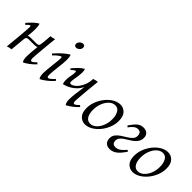

<svg xmlns="http://www.w3.org/2000/svg" viewBox="102 -1470 2300 2300"><g transform="rotate(45 1252.0 -319.5)"><path d="M470 -108 487 -92Q459 -60 420 -30.5Q381 -1 348 15Q328 -11 328 -64Q328 -95 332 -140.5Q336 -186 341 -240Q333 -234 321.5 -232Q310 -230 296 -230H210Q182 -230 171 -221Q160 -212 158 -183Q154 -139 150 -96Q146 -53 141 0Q108 3 76 15Q78 -6 82 -43.5Q86 -81 90 -126Q94 -171 98 -214.5Q102 -258 104.5 -292Q107 -326 107 -341Q107 -361 98 -361Q84 -361 49 -323L33 -339Q59 -371 92.5 -403.5Q126 -436 160 -455Q166 -442 169 -421.5Q172 -401 172 -376Q172 -353 170 -321Q168 -289 164 -251Q172 -256 184 -258Q196 -260 210 -260H296Q324 -260 335 -269.5Q346 -279 348 -310Q352 -348 354 -369Q356 -390 357 -405.5Q358 -421 359 -440Q392 -443 424 -455Q422 -434 418 -396.5Q414 -359 410 -314Q406 -269 402 -225.5Q398 -182 395.5 -148Q393 -114 393 -99Q393 -88 396.5 -77Q400 -66 410 -66Q420 -66 435.5 -77.5Q451 -89 470 -108Z M630 15Q610 -11 610 -64Q610 -90 613.5 -129Q617 -168 622 -210Q627 -252 630.5 -287Q634 -322 634 -341Q634 -361 625 -361Q615 -361 588 -340Q561 -319 535 -291L519 -307Q537 -329 567 -359Q597 -389 630 -416Q663 -443 687 -455Q693 -442 696 -421.5Q699 -401 699 -376Q699 -354 695.5 -316.5Q692 -279 687 -237.5Q682 -196 678.5 -159Q675 -122 675 -99Q675 -88 678.5 -77Q682 -66 692 -66Q714 -66 768 -125L784 -109Q767 -87 740 -62.5Q713 -38 684 -17.5Q655 3 630 15ZM672 -560Q656 -560 648 -569.5Q640 -579 640 -593Q640 -616 659.5 -635Q679 -654 702 -654Q719 -654 726.5 -644.5Q734 -635 734 -621Q734 -596 714.5 -578Q695 -560 672 -560Z M870 -140Q865 -152 862.5 -168Q860 -184 860 -201Q860 -235 868 -275.5Q876 -316 876 -341Q876 -361 867 -361Q860 -361 846.5 -351Q833 -341 811 -323L802 -339Q828 -371 860.5 -403.5Q893 -436 927 -455Q937 -441 937 -406Q937 -378 932.5 -344.5Q928 -311 923 -281Q918 -251 918 -233Q918 -206 936 -206Q953 -206 977 -221Q1001 -236 1024.5 -266Q1048 -296 1064.5 -339.5Q1081 -383 1083 -440Q1115 -452 1148 -455Q1146 -434 1142 -396.5Q1138 -359 1133.5 -314Q1129 -269 1125.5 -225.5Q1122 -182 1119.5 -148Q1117 -114 1117 -99Q1117 -88 1120.5 -77Q1124 -66 1134 -66Q1144 -66 1159.5 -77.5Q1175 -89 1194 -108L1211 -92Q1183 -60 1144 -30.5Q1105 -1 1072 15Q1052 -11 1052 -64Q1052 -103 1058.5 -160Q1065 -217 1077 -293H1075Q1047 -236 992 -195.5Q937 -155 870 -140Z M1397 15Q1346 15 1309.5 -22.5Q1273 -60 1273 -137Q1273 -197 1296 -254Q1319 -311 1356.5 -356.5Q1394 -402 1440 -428.5Q1486 -455 1532 -455Q1585 -455 1621 -417Q1657 -379 1657 -302Q1657 -241 1633.5 -184Q1610 -127 1572 -82Q1534 -37 1488 -11Q1442 15 1397 15ZM1435 -35Q1476 -35 1511 -66.5Q1546 -98 1567 -150Q1588 -202 1587 -263Q1587 -302 1577 -334Q1567 -366 1547 -385.5Q1527 -405 1494 -405Q1453 -405 1418.5 -373Q1384 -341 1363.5 -289.5Q1343 -238 1343 -177Q1343 -112 1367 -73.5Q1391 -35 1435 -35Z M1850 -50Q1879 -50 1908 -68Q1937 -86 1974 -130L1995 -122Q1952 -53 1909 -19Q1866 15 1816 15Q1771 15 1747 -10.5Q1723 -36 1723 -76Q1723 -116 1745 -144Q1767 -172 1800 -193.5Q1833 -215 1866 -235Q1899 -255 1921 -278.5Q1943 -302 1943 -336Q1943 -358 1932.5 -377Q1922 -396 1889 -396Q1862 -396 1838.5 -379Q1815 -362 1784 -321L1768 -337Q1809 -399 1843 -427.5Q1877 -456 1924 -456Q1963 -456 1988 -434.5Q2013 -413 2013 -373Q2013 -336 1997 -309Q1981 -282 1956 -262Q1931 -242 1903 -225.5Q1875 -209 1850 -192Q1825 -175 1809 -154Q1793 -133 1793 -105Q1793 -98 1796 -84.5Q1799 -71 1811.5 -60.5Q1824 -50 1850 -50Z M2204 15Q2153 15 2116.5 -22.5Q2080 -60 2080 -137Q2080 -197 2103 -254Q2126 -311 2163.5 -356.5Q2201 -402 2247 -428.5Q2293 -455 2339 -455Q2392 -455 2428 -417Q2464 -379 2464 -302Q2464 -241 2440.5 -184Q2417 -127 2379 -82Q2341 -37 2295 -11Q2249 15 2204 15ZM2242 -35Q2283 -35 2318 -66.5Q2353 -98 2374 -150Q2395 -202 2394 -263Q2394 -302 2384 -334Q2374 -366 2354 -385.5Q2334 -405 2301 -405Q2260 -405 2225.5 -373Q2191 -341 2170.5 -289.5Q2150 -238 2150 -177Q2150 -112 2174 -73.5Q2198 -35 2242 -35Z"/></g></svg>

Font: Bona Nova
Style: Italic
Weight: 400
Italic angle: -4°
Designer: Mateusz Machalski
Foundry: Capitalics
Version: Version 4.001; ttfautohint (v1.8.3)